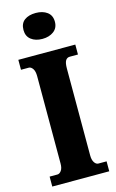

<svg xmlns="http://www.w3.org/2000/svg" viewBox="-140 -990 634 1045"><g transform="rotate(-15 177.5 -468.0)"><path d="M18 -56H62Q74 -56 84 -69.5Q94 -83 94 -109V-601Q94 -630 84 -644Q74 -658 62 -658H18V-714H339V-658H293Q277 -658 269 -644.5Q261 -631 261 -600V-110Q261 -85 270.5 -70.5Q280 -56 293 -56H339V0H18ZM87 -863Q87 -900 111 -918Q135 -936 175 -936Q214 -936 239 -917.5Q264 -899 264 -863Q264 -828 238.5 -809Q213 -790 175 -790Q136 -790 111.5 -809Q87 -828 87 -863Z"/></g></svg>

Font: Noto Serif CondBlack
Style: Regular
Weight: 900
Width: 3
Designer: Monotype Design Team
Foundry: Monotype Imaging Inc.
Version: Version 1.001